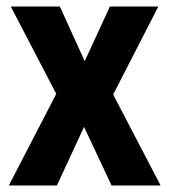

<svg xmlns="http://www.w3.org/2000/svg" viewBox="-20 -567 518 587"><path d="M152 -280 7 0H154L237 -179L321 0H471L326 -278L464 -547H316L239 -380L163 -547H13Z"/></svg>

Font: Noto Sans Ethiopic Condensed
Style: Bold
Weight: 700
Width: 3
Designer: Monotype Design Team
Foundry: Monotype Imaging Inc.
Version: Version 2.102